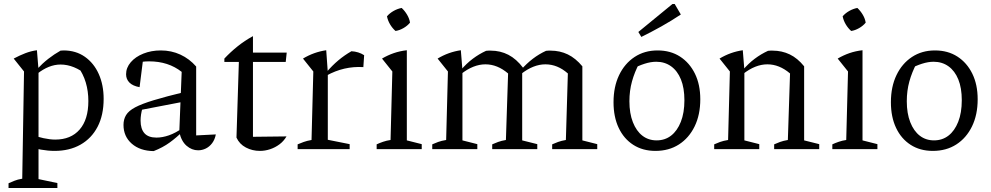

<svg xmlns="http://www.w3.org/2000/svg" viewBox="-20 -751 4992 967"><path d="M255 9Q222 9 185.5 2.5Q149 -4 109 -17L127 -76Q167 -62 199.5 -55Q232 -48 258 -48Q337 -48 381 -98.5Q425 -149 425 -242Q425 -292 412 -335.5Q399 -379 372 -416L420 -371Q353 -426 285 -426Q226 -426 167 -379L166 -402Q194 -432 223.5 -455Q253 -478 285 -496Q289 -496 293 -496.5Q297 -497 300 -497Q362 -497 407.5 -465Q453 -433 477.5 -378Q502 -323 502 -253Q502 -171 471.5 -112.5Q441 -54 385.5 -22.5Q330 9 255 9ZM23 196V172Q37 166 52.5 159.5Q68 153 92 149L101 -391L49 -456Q79 -472 107.5 -483Q136 -494 166 -498L174 -399V151L269 171V196Z M978 6Q946 6 919.5 -17Q893 -40 883 -86L895 -389Q828 -442 731 -442Q712 -442 693 -439.5Q674 -437 657 -432L701 -455L683 -312Q649 -318 632 -335Q615 -352 615 -377Q615 -410 638.5 -437.5Q662 -465 702 -481Q742 -497 790 -497Q843 -497 888.5 -476Q934 -455 968 -416V-69L1067 -74Q1062 -48 1048.5 -30Q1035 -12 1016.5 -3Q998 6 978 6ZM754 10Q685 9 643.5 -27.5Q602 -64 602 -122Q602 -150 615 -171.5Q628 -193 661 -210.5Q694 -228 755 -246.5Q816 -265 911 -288V-240L672 -194L698 -207Q693 -192 690.5 -175Q688 -158 688 -144Q688 -102 707.5 -80Q727 -58 768 -58Q798 -58 831 -69.5Q864 -81 901 -107V-90Q870 -59 835 -33.5Q800 -8 754 10Z M1254 -569V-486H1424L1419 -439H1254V-62L1423 -64Q1409 -40 1387.5 -24Q1366 -8 1340.5 0.5Q1315 9 1289 9Q1251 9 1218.5 -8Q1186 -25 1171 -58L1183 -439H1110V-456Q1141 -489 1176.5 -517.5Q1212 -546 1254 -569Z M1810 -413Q1712 -419 1624 -370V-387Q1653 -421 1684 -447Q1715 -473 1750 -493Q1768 -492 1784 -487Q1800 -482 1814 -473ZM1479 0V-24Q1493 -30 1509.5 -36Q1526 -42 1549 -46L1558 -391L1506 -456Q1561 -489 1623 -498L1631 -386V-47L1741 -25V0Z M1877 0V-24Q1892 -31 1909.5 -37Q1927 -43 1947 -46L1956 -391L1904 -456Q1933 -473 1963.5 -483.5Q1994 -494 2029 -498V-44L2104 -25V0ZM2003 -711Q2019 -696 2030.5 -676.5Q2042 -657 2045 -637Q2032 -621 2012 -609.5Q1992 -598 1972 -595Q1956 -609 1944.5 -628.5Q1933 -648 1929 -669Q1943 -685 1962.5 -696Q1982 -707 2003 -711Z M2157 0V-24Q2170 -30 2186.5 -36Q2203 -42 2227 -46L2236 -391L2184 -456Q2239 -489 2301 -498L2309 -399V-44L2384 -25V0ZM2459 0V-24Q2472 -30 2488.5 -36Q2505 -42 2528 -46L2539 -381L2615 -409L2610 -396V-44L2686 -25V0ZM2539 -381Q2485 -427 2425 -427Q2364 -427 2302 -378L2301 -398Q2329 -431 2361 -455Q2393 -479 2428 -495Q2434 -496 2440 -496Q2446 -496 2451 -496Q2500 -496 2540.5 -475Q2581 -454 2615 -409ZM2761 0V-24Q2774 -30 2790.5 -36Q2807 -42 2830 -46L2840 -381L2913 -417V-44L2988 -25V0ZM2840 -381Q2788 -427 2727 -427Q2666 -427 2604 -378L2603 -398Q2632 -431 2663.5 -455Q2695 -479 2730 -495Q2736 -496 2742 -496Q2748 -496 2753 -496Q2800 -496 2839.5 -477Q2879 -458 2913 -417Z M3281 9Q3217 9 3169.5 -21.5Q3122 -52 3096 -107Q3070 -162 3070 -236Q3070 -314 3098 -372.5Q3126 -431 3176 -464Q3226 -497 3292 -497Q3357 -497 3405 -466Q3453 -435 3480 -380Q3507 -325 3507 -251Q3507 -173 3478.5 -114.5Q3450 -56 3399.5 -23.5Q3349 9 3281 9ZM3287 -44Q3329 -44 3360 -68Q3391 -92 3409 -137.5Q3427 -183 3427 -246Q3427 -308 3409.5 -351Q3392 -394 3360 -417Q3328 -440 3285 -440Q3258 -440 3226.5 -430Q3195 -420 3157 -400L3200 -433Q3176 -388 3163 -341Q3150 -294 3150 -241Q3150 -180 3167.5 -135.5Q3185 -91 3215.5 -67.5Q3246 -44 3287 -44ZM3210 -565 3195 -590 3367 -731H3378L3409 -678Q3361 -646 3311 -618Q3261 -590 3210 -565Z M3577 0V-24Q3590 -30 3606.5 -36Q3623 -42 3647 -46L3656 -391L3604 -456Q3659 -489 3721 -498L3729 -399V-44L3804 -25V0ZM3879 0V-24Q3892 -30 3908.5 -36Q3925 -42 3948 -46L3959 -381L4030 -417V-44L4106 -25V0ZM3722 -378 3721 -398Q3749 -431 3781 -455Q3813 -479 3848 -495Q3854 -496 3860 -496Q3866 -496 3871 -496Q3918 -496 3957.5 -477Q3997 -458 4030 -417L3959 -381Q3905 -427 3845 -427Q3784 -427 3722 -378Z M4172 0V-24Q4187 -31 4204.5 -37Q4222 -43 4242 -46L4251 -391L4199 -456Q4228 -473 4258.5 -483.5Q4289 -494 4324 -498V-44L4399 -25V0ZM4298 -711Q4314 -696 4325.5 -676.5Q4337 -657 4340 -637Q4327 -621 4307 -609.5Q4287 -598 4267 -595Q4251 -609 4239.5 -628.5Q4228 -648 4224 -669Q4238 -685 4257.5 -696Q4277 -707 4298 -711Z M4678 9Q4614 9 4566.5 -21.5Q4519 -52 4493 -107Q4467 -162 4467 -236Q4467 -314 4495 -372.5Q4523 -431 4573 -464Q4623 -497 4689 -497Q4754 -497 4802 -466Q4850 -435 4877 -380Q4904 -325 4904 -251Q4904 -173 4875.5 -114.5Q4847 -56 4796.5 -23.5Q4746 9 4678 9ZM4684 -44Q4726 -44 4757 -68Q4788 -92 4806 -137.5Q4824 -183 4824 -246Q4824 -308 4806.5 -351Q4789 -394 4757 -417Q4725 -440 4682 -440Q4655 -440 4623.5 -430Q4592 -420 4554 -400L4597 -433Q4573 -388 4560 -341Q4547 -294 4547 -241Q4547 -180 4564.5 -135.5Q4582 -91 4612.5 -67.5Q4643 -44 4684 -44Z"/></svg>

Font: Piazzolla Thin
Style: Regular
Weight: 400
Version: Version 2.001